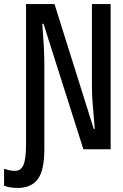

<svg xmlns="http://www.w3.org/2000/svg" viewBox="-86 -734 606 944"><path d="M1 190Q-18 190 -34.5 187.5Q-51 185 -66 179V96Q-54 100 -41 103Q-28 106 -12 106Q17 106 29.5 76.5Q42 47 42 -22V-714H182L375 -100H380Q379 -118 375.5 -154Q372 -190 369 -231.5Q366 -273 366 -307V-714H458V0H324L128 -617H122Q126 -567 129 -514.5Q132 -462 132 -412V0Q132 103 100 146.5Q68 190 1 190Z"/></svg>

Font: Noto Sans Mono ExtraCondensed Medium
Style: Regular
Weight: 500
Width: 2
Designer: Monotype Design Team
Foundry: Monotype Imaging Inc.
Version: Version 2.014